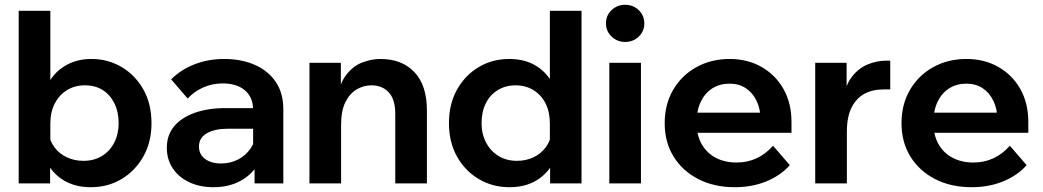

<svg xmlns="http://www.w3.org/2000/svg" viewBox="-20 -765 4351 801"><path d="M189 0H58V-720H190V-347H159Q166 -396 192.5 -435Q219 -474 262.5 -496.5Q306 -519 362 -519Q431 -519 488 -485Q545 -451 578.5 -391Q612 -331 612 -251Q612 -172 578 -112Q544 -52 487 -18Q430 16 359 16Q294 16 247 -12Q200 -40 176 -87.5Q152 -135 155 -192L183 -210Q188 -176 208 -149.5Q228 -123 259.5 -108.5Q291 -94 328 -94Q372 -94 405 -114Q438 -134 456.5 -170Q475 -206 475 -251Q475 -298 457.5 -333.5Q440 -369 409 -389Q378 -409 334 -409Q292 -409 259.5 -389Q227 -369 208.5 -333.5Q190 -298 190 -248V-126L189 -119Z M1162 0H1042V-101L1036 -117V-306Q1036 -359 1002 -388Q968 -417 909 -417Q866 -417 828.5 -400.5Q791 -384 763 -354L694 -434Q734 -474 791 -496.5Q848 -519 915 -519Q988 -519 1044 -494Q1100 -469 1131 -422.5Q1162 -376 1162 -309ZM871 16Q813 16 769 -5Q725 -26 700.5 -63Q676 -100 676 -149Q676 -201 706 -237.5Q736 -274 791.5 -294Q847 -314 920 -314H1049V-228H930Q876 -228 843 -209Q810 -190 810 -154Q810 -121 835.5 -102Q861 -83 902 -83Q941 -83 973 -99.5Q1005 -116 1025 -145Q1045 -174 1048 -211L1086 -193Q1086 -131 1059 -84Q1032 -37 983.5 -10.5Q935 16 871 16Z M1761 0H1629V-291Q1629 -350 1602 -379.5Q1575 -409 1529 -409Q1497 -409 1468 -392Q1439 -375 1421 -339Q1403 -303 1403 -244V0H1271V-503H1402V-347H1386Q1395 -414 1423.5 -451.5Q1452 -489 1490.5 -504Q1529 -519 1567 -519Q1657 -519 1709 -464Q1761 -409 1761 -304Z M2406 0H2275V-119L2274 -126V-248Q2274 -298 2256 -333.5Q2238 -369 2205.5 -389Q2173 -409 2131 -409Q2089 -409 2056.5 -389Q2024 -369 2006.5 -333.5Q1989 -298 1989 -251Q1989 -206 2008 -170Q2027 -134 2060 -114Q2093 -94 2137 -94Q2174 -94 2205 -108.5Q2236 -123 2256 -149.5Q2276 -176 2281 -210L2310 -192Q2313 -135 2288.5 -87.5Q2264 -40 2217.5 -12Q2171 16 2105 16Q2035 16 1977.5 -18Q1920 -52 1886.5 -112Q1853 -172 1853 -251Q1853 -331 1886.5 -391Q1920 -451 1977 -485Q2034 -519 2104 -519Q2162 -519 2204.5 -497Q2247 -475 2273.5 -436Q2300 -397 2306 -347H2274V-720H2406Z M2654 0H2522V-503H2654ZM2588 -590Q2555 -590 2531.5 -612.5Q2508 -635 2508 -667Q2508 -701 2531.5 -723Q2555 -745 2588 -745Q2622 -745 2645 -722.5Q2668 -700 2668 -667Q2668 -635 2645 -612.5Q2622 -590 2588 -590Z M3205 -157 3275 -76Q3237 -33 3177.5 -8.5Q3118 16 3046 16Q2959 16 2893 -18Q2827 -52 2790 -112Q2753 -172 2753 -251Q2753 -330 2788.5 -390.5Q2824 -451 2885.5 -485Q2947 -519 3024 -519Q3099 -519 3157.5 -485.5Q3216 -452 3249 -393Q3282 -334 3282 -256V-250H3153V-264Q3153 -310 3136.5 -344Q3120 -378 3091.5 -397Q3063 -416 3024 -416Q2983 -416 2952 -396.5Q2921 -377 2903.5 -340.5Q2886 -304 2886 -254Q2886 -201 2907.5 -163.5Q2929 -126 2966.5 -106.5Q3004 -87 3053 -87Q3143 -87 3205 -157ZM3282 -211H2838V-295H3266L3282 -256Z M3694 -512V-392H3667Q3620 -392 3586 -373.5Q3552 -355 3532.5 -316Q3513 -277 3513 -215V0H3381V-503H3512V-340H3496Q3505 -407 3533.5 -444Q3562 -481 3600.5 -496.5Q3639 -512 3676 -512Z M4193 -157 4263 -76Q4225 -33 4165.5 -8.5Q4106 16 4034 16Q3947 16 3881 -18Q3815 -52 3778 -112Q3741 -172 3741 -251Q3741 -330 3776.5 -390.5Q3812 -451 3873.5 -485Q3935 -519 4012 -519Q4087 -519 4145.5 -485.5Q4204 -452 4237 -393Q4270 -334 4270 -256V-250H4141V-264Q4141 -310 4124.5 -344Q4108 -378 4079.5 -397Q4051 -416 4012 -416Q3971 -416 3940 -396.5Q3909 -377 3891.5 -340.5Q3874 -304 3874 -254Q3874 -201 3895.5 -163.5Q3917 -126 3954.5 -106.5Q3992 -87 4041 -87Q4131 -87 4193 -157ZM4270 -211H3826V-295H4254L4270 -256Z"/></svg>

Font: Wix Madefor Display
Style: Bold
Weight: 700
Designer: Dalton Maag Ltd
Foundry: Dalton Maag Ltd
Version: Version 3.100